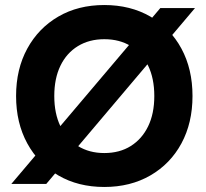

<svg xmlns="http://www.w3.org/2000/svg" viewBox="-20 -732 821 764"><path d="M25 0 618 -700H756L164 0ZM395 12Q291 12 212 -34Q133 -80 88.5 -161.5Q44 -243 44 -350Q44 -457 88.5 -538.5Q133 -620 212 -666Q291 -712 395 -712Q499 -712 578.5 -666Q658 -620 702 -538.5Q746 -457 746 -350Q746 -243 702 -161.5Q658 -80 578.5 -34Q499 12 395 12ZM395 -123Q456 -123 500.5 -151Q545 -179 569.5 -229.5Q594 -280 594 -350Q594 -420 569.5 -470.5Q545 -521 500.5 -548.5Q456 -576 395 -576Q335 -576 290 -548.5Q245 -521 220.5 -470.5Q196 -420 196 -350Q196 -280 220.5 -229.5Q245 -179 290 -151Q335 -123 395 -123Z"/></svg>

Font: DM Sans 20pt Black
Style: Regular
Weight: 900
Version: Version 4.004;gftools[0.9.30]